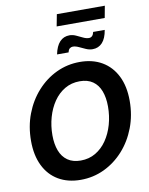

<svg xmlns="http://www.w3.org/2000/svg" viewBox="-109 -1111 930 1202"><g transform="rotate(-10 356.0 -510.0)"><path d="M306 14Q224.5 14 164.8 -21Q105 -56 72.8 -122Q40.5 -188 40.5 -279.5Q40.5 -371.5 70.5 -450.2Q100.5 -529 154 -588.5Q207.5 -648 277.2 -681Q347 -714 426.5 -714Q508 -714 567.5 -679Q627 -644 659.8 -578.2Q692.5 -512.5 692.5 -420.5Q692.5 -329 662.2 -250Q632 -171 578.8 -111.8Q525.5 -52.5 455.5 -19.2Q385.5 14 306 14ZM326.5 -105Q379.5 -105 421.2 -129.8Q463 -154.5 492.2 -197.2Q521.5 -240 537 -294.5Q552.5 -349 552.5 -409Q552.5 -465.5 536.5 -507.5Q520.5 -549.5 487.8 -572.2Q455 -595 405 -595Q352 -595 310 -570.2Q268 -545.5 238.8 -502.8Q209.5 -460 194 -405.5Q178.5 -351 178.5 -291.5Q178.5 -235 194.5 -193Q210.5 -151 243.5 -128Q276.5 -105 326.5 -105ZM520.5 -778.5Q499.5 -778.5 478.5 -787.8Q457.5 -797 437.5 -806.5Q417.5 -816 400.5 -816Q389.5 -816 380.8 -809.2Q372 -802.5 368.5 -785H295Q305.5 -837 330 -863.2Q354.5 -889.5 392.5 -889.5Q412.5 -889.5 433.2 -880Q454 -870.5 473.5 -861Q493 -851.5 510 -851.5Q522 -851.5 530.2 -859.5Q538.5 -867.5 542 -884.5H615.5Q607 -831.5 582.5 -805Q558 -778.5 520.5 -778.5ZM323 -958 337.5 -1033.5H642.5L628.5 -958Z"/></g></svg>

Font: Cabin
Style: Bold Italic
Weight: 700
Width: 4
Italic angle: -10°
Designer: Pablo Impallari
Foundry: Pablo Impallari. http://www.impallari.com Igino Marini. http://www.ikern.com
Version: Version 3.001